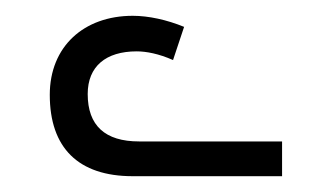

<svg xmlns="http://www.w3.org/2000/svg" viewBox="-20 -833 400 243"><path d="M148 -610H337V-654H156C113 -654 91 -674 91 -714C91 -749 114 -768 153 -768C165 -768 181 -765 199 -757L213 -799C191 -808 168 -813 148 -813C86 -813 43 -774 43 -713C43 -646 79 -610 148 -610Z"/></svg>

Font: Noto Sans Armenian SemiCondensed Light
Style: Regular
Weight: 300
Width: 4
Designer: Monotype Design Team
Foundry: Monotype Imaging Inc.
Version: Version 2.008